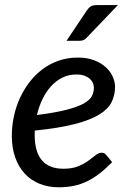

<svg xmlns="http://www.w3.org/2000/svg" viewBox="-20 -746 520 772"><path d="M27.5 0ZM442.5 -397Q442.5 -364 429 -336Q415.5 -308 379.5 -285.8Q343.5 -263.5 280.8 -247.2Q218 -231 120 -221Q119.5 -216 119.5 -211.2Q119.5 -206.5 119.5 -202Q119.5 -136 148.2 -101.8Q177 -67.5 235 -67.5Q270.5 -67.5 294.5 -77.5Q318.5 -87.5 335.2 -99.8Q352 -112 364.5 -122Q377 -132 389.5 -132Q399.5 -132 407 -123L431 -94Q405 -67.5 380.5 -48.5Q356 -29.5 330.2 -17Q304.5 -4.5 276.8 1.2Q249 7 216.5 7Q173 7 138 -7.5Q103 -22 78.5 -49Q54 -76 40.8 -114.2Q27.5 -152.5 27.5 -199.5Q27.5 -239 35.8 -277.8Q44 -316.5 60 -351.5Q76 -386.5 99 -416.2Q122 -446 151.5 -468Q181 -490 216.5 -502.2Q252 -514.5 292.5 -514.5Q331 -514.5 359.2 -503.5Q387.5 -492.5 406 -475.2Q424.5 -458 433.5 -437.2Q442.5 -416.5 442.5 -397ZM287 -446.5Q256.5 -446.5 231 -434Q205.5 -421.5 185.5 -399.5Q165.5 -377.5 151 -347.8Q136.5 -318 128.5 -283.5Q203 -293 248.2 -304.8Q293.5 -316.5 317.8 -330.5Q342 -344.5 349.8 -360.2Q357.5 -376 357.5 -393.5Q357.5 -402.5 353.8 -411.8Q350 -421 341.5 -428.8Q333 -436.5 319.8 -441.5Q306.5 -446.5 287 -446.5ZM454 -725.5 330.5 -596.5Q323.5 -588.5 316.5 -585.2Q309.5 -582 299.5 -582H247.5L328.5 -703Q336 -714.5 344.5 -720Q353 -725.5 369 -725.5Z"/></svg>

Font: Lato Medium
Style: Italic
Weight: 500
Italic angle: -7°
Designer: Lukasz Dziedzic
Foundry: tyPoland Lukasz Dziedzic
Version: Version 2.006; 2014-01-15